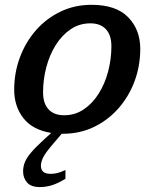

<svg xmlns="http://www.w3.org/2000/svg" viewBox="-20 -545 644 798"><path d="M204 49Q169 89.5 159.5 109Q150 128.5 150 144Q150 177.5 190 177.5Q205 177.5 218.5 174.2Q232 171 252 161.5V198Q219 218 194.8 225.2Q170.5 232.5 145.5 232.5Q109 232.5 92.5 213.5Q76 194.5 76 167.5Q76 148.5 82.8 130.5Q89.5 112.5 108.8 89.5Q128 66.5 165.5 32.5L193 7.5Q115.5 -5 77.2 -54Q39 -103 39 -172Q39 -242.5 62.5 -306Q86 -369.5 129 -418.8Q172 -468 231 -496.5Q290 -525 360.5 -525Q462.5 -525 512.8 -473.2Q563 -421.5 563 -342Q563 -271.5 539.5 -208Q516 -144.5 472.8 -95.2Q429.5 -46 370.8 -17.5Q312 11 241 11Q239 11 236.5 11ZM246.5 -66Q292 -66 328.2 -90.5Q364.5 -115 390.2 -156Q416 -197 429.5 -248.2Q443 -299.5 443 -353Q443 -399 420.2 -423.5Q397.5 -448 355.5 -448Q310 -448 273.8 -423.5Q237.5 -399 211.8 -358Q186 -317 172.5 -265.8Q159 -214.5 159 -161Q159 -115 181.8 -90.5Q204.5 -66 246.5 -66Z"/></svg>

Font: Newsreader 6pt Medium
Style: Italic
Weight: 500
Italic angle: -17°
Designer: Hugues Gentile
Foundry: Production Type
Version: Version 1.003; ttfautohint (v1.8.3)